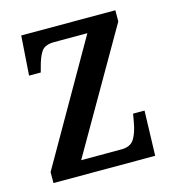

<svg xmlns="http://www.w3.org/2000/svg" viewBox="-86 -609 618 682"><g transform="rotate(-15 222.5 -268.0)"><path d="M28 0V-40L282 -483H160Q126 -483 113 -464.5Q100 -446 90 -406L86 -391H43L53 -536H399V-495L144 -53H292Q325 -53 339 -74.5Q353 -96 360 -137L365 -165H407L402 0Z"/></g></svg>

Font: Noto Serif Tamil Condensed Medium
Style: Italic
Weight: 500
Width: 3
Italic angle: -12°
Designer: Indian Type Foundry, Tom Grace, and the Monotype Design Team
Foundry: Monotype Imaging Inc.
Version: Version 2.003; ttfautohint (v1.8.4.7-5d5b)